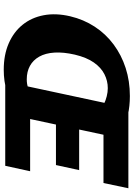

<svg xmlns="http://www.w3.org/2000/svg" viewBox="136 -842 714 1026"><g transform="rotate(90 493.0 -329.0)"><path d="M353 8Q273 8 212 -18.5Q151 -45 112.5 -92.5Q74 -140 61.5 -205Q49 -270 67 -347Q84 -419 122.5 -478Q161 -537 217.5 -579Q274 -621 343.5 -643.5Q413 -666 493 -666Q547 -666 593.5 -655.5Q640 -645 677 -627L558 -508Q551 -520 533.5 -528.5Q516 -537 494 -542.5Q472 -548 451 -548Q412 -548 376.5 -530Q341 -512 314 -473.5Q287 -435 272 -372Q258 -311 261 -263Q264 -215 282.5 -182Q301 -149 332 -132Q363 -115 404 -115Q430 -115 449.5 -122.5Q469 -130 486 -146L570 -54Q522 -24 468 -8Q414 8 353 8ZM531 -271 559 -395H889L862 -271ZM416 0 557 -658H986L958 -525H700L616 -133H895L866 0Z"/></g></svg>

Font: Ysabeau Office Black
Style: Italic
Weight: 900
Italic angle: -12°
Designer: Christian Thalmann (Catharsis Fonts)
Version: Version 2.001;gftools[0.9.30]; featfreeze: tnum,lnum,ss02